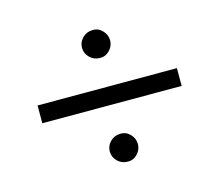

<svg xmlns="http://www.w3.org/2000/svg" viewBox="-72 -612 715 626"><g transform="rotate(-15 285.5 -299.0)"><path d="M520.8 -270H50.5V-330H520.8ZM287 -427Q267 -427 253 -441Q239 -455 239 -474Q239 -493 253 -507Q267 -521 287 -521Q306 -522 320 -507.5Q334 -493 334 -474Q334 -455 320 -440.5Q306 -426 287 -427ZM287 -77Q267 -77 253 -91Q239 -105 239 -124Q239 -143 253 -157Q267 -171 287 -171Q306 -172 320 -157.5Q334 -143 334 -124Q334 -105 320 -90.5Q306 -76 287 -77Z"/></g></svg>

Font: Kulim Park Light
Style: Regular
Weight: 300
Designer: Noponies / Dale Sattler
Foundry: Noponies
Version: Version 1.000; ttfautohint (v1.8.3)